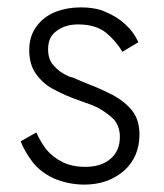

<svg xmlns="http://www.w3.org/2000/svg" viewBox="-20 -489 443 519"><path d="M78 -131 36 -107Q45 -82 68 -51Q89 -24 125 -7Q165 10 208 10Q272 10 316 -28Q357 -66 357 -125Q357 -164 338 -189Q318 -214 287 -231Q250 -250 218 -262Q211 -265 194 -272Q192 -273 178 -279Q166 -282 165 -283Q140 -294 125 -312Q110 -328 110 -356Q110 -390 134 -406Q157 -423 191 -423Q238 -423 266 -401Q293 -379 311 -349L354 -375Q341 -403 320 -422Q298 -443 267 -456Q241 -469 197 -469Q162 -469 130 -457Q98 -444 79 -418Q59 -392 59 -353Q59 -313 79 -287Q99 -260 128 -246Q158 -230 190 -219Q192 -218 205 -213.5Q218 -209 226 -206Q245 -198 246 -197Q271 -183 288 -166Q304 -147 304 -119Q304 -81 279 -60Q254 -38 211 -38Q174 -38 149 -51Q124 -63 105 -85Q89 -107 78 -131Z"/></svg>

Font: NM-font
Style: Light
Weight: 500
Designer: ""
Foundry: ""
Version: ""